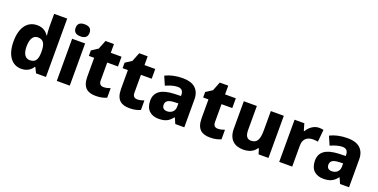

<svg xmlns="http://www.w3.org/2000/svg" viewBox="-21 -1554 4622 2349"><g transform="rotate(20 2290.5 -379.0)"><path d="M246 10C323 10 369 -26 397 -70H403L438 0H567V-760H397V-598C397 -557 401 -505 405 -479H401C371 -524 327 -559 252 -559C129 -559 45 -462 45 -274C45 -88 128 10 246 10ZM310 -125C252 -125 216 -172 216 -271C216 -371 252 -422 309 -422C386 -422 410 -369 410 -272V-257C408 -168 382 -125 310 -125Z M793 -768C743 -768 702 -751 702 -689C702 -629 743 -611 793 -611C842 -611 884 -629 884 -689C884 -751 842 -768 793 -768ZM877 -549H708V0H877Z M1270 -124C1233 -124 1211 -145 1211 -187V-422H1351V-549H1211V-663H1101L1055 -547L972 -493V-422H1041V-177C1041 -31 1114 10 1217 10C1280 10 1321 -2 1358 -18V-142C1330 -132 1302 -124 1270 -124Z M1709 -124C1672 -124 1650 -145 1650 -187V-422H1790V-549H1650V-663H1540L1494 -547L1411 -493V-422H1480V-177C1480 -31 1553 10 1656 10C1719 10 1760 -2 1797 -18V-142C1769 -132 1741 -124 1709 -124Z M2152 -559C2058 -559 1981 -541 1921 -510L1970 -397C2022 -420 2077 -438 2123 -438C2170 -438 2199 -416 2199 -359V-346L2108 -343C1948 -336 1864 -280 1864 -165C1864 -46 1936 10 2032 10C2124 10 2167 -15 2214 -74H2218L2251 0H2368V-363C2368 -491 2290 -559 2152 -559ZM2149 -248 2200 -250V-206C2200 -147 2156 -112 2101 -112C2062 -112 2036 -131 2036 -173C2036 -219 2065 -245 2149 -248Z M2758 -124C2721 -124 2699 -145 2699 -187V-422H2839V-549H2699V-663H2589L2543 -547L2460 -493V-422H2529V-177C2529 -31 2602 10 2705 10C2768 10 2809 -2 2846 -18V-142C2818 -132 2790 -124 2758 -124Z M3464 -549H3295V-300C3295 -187 3272 -125 3190 -125C3136 -125 3113 -163 3113 -238V-549H2943V-191C2943 -51 3023 10 3136 10C3205 10 3269 -13 3304 -69H3314L3335 0H3464Z M3920 -559C3855 -559 3796 -514 3765 -459H3757L3731 -549H3604V0H3773V-275C3773 -377 3845 -400 3900 -400C3932 -400 3950 -397 3964 -394L3979 -553C3967 -556 3941 -559 3920 -559Z M4297 -559C4203 -559 4126 -541 4066 -510L4115 -397C4167 -420 4222 -438 4268 -438C4315 -438 4344 -416 4344 -359V-346L4253 -343C4093 -336 4009 -280 4009 -165C4009 -46 4081 10 4177 10C4269 10 4312 -15 4359 -74H4363L4396 0H4513V-363C4513 -491 4435 -559 4297 -559ZM4294 -248 4345 -250V-206C4345 -147 4301 -112 4246 -112C4207 -112 4181 -131 4181 -173C4181 -219 4210 -245 4294 -248Z"/></g></svg>

Font: Noto Sans Thai Looped ExtraBold
Style: Regular
Weight: 800
Designer: Cadson Demak Team
Foundry: Cadson Demak Co., Ltd.
Version: Version 1.001